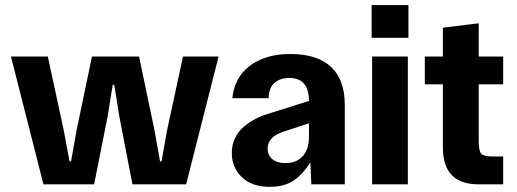

<svg xmlns="http://www.w3.org/2000/svg" viewBox="-20 -721 2023 751"><path d="M523.9 -500 584 -212.9 606 -89.8H611.8L633.8 -212.9L695.8 -500H835L708 0H498L446.8 -265.1L426.8 -389.2H420.9L400.9 -265.1L348.1 0H149.9L22.9 -500H167L229 -212.9L252 -89.8H257.8L279.8 -212.9L339.8 -500Z M1035.6 9.8Q964.8 9.8 925.8 -28.3Q886.7 -66.4 886.7 -123Q886.7 -154.8 899.7 -181.4Q912.6 -208 934.6 -226.1Q956.5 -244.1 979.5 -256.1Q1002.4 -268.1 1028.8 -275.9L1188.5 -326.2Q1188.5 -416 1111.8 -416Q1074.7 -416 1053 -396.2Q1031.2 -376.5 1030.8 -336.9H888.7Q897 -418.9 958.3 -464.4Q1019.5 -509.8 1115.7 -509.8Q1220.7 -509.8 1274.7 -459.5Q1328.6 -409.2 1328.6 -311V0H1197.8L1193.8 -85.9Q1164.1 -38.6 1127.7 -14.4Q1091.3 9.8 1035.6 9.8ZM1026.9 -140.1Q1026.9 -113.3 1045.7 -98.1Q1064.5 -83 1096.7 -83Q1140.6 -83 1164.6 -110.8Q1188.5 -138.7 1188.5 -186V-238.8L1088.9 -206.1Q1026.9 -186 1026.9 -140.1Z M1435.5 0V-500H1575.2V0ZM1433.6 -573.2H1577.6V-701.2H1433.6Z M1851.6 0Q1712.4 0 1712.4 -144V-391.1H1641.6V-500H1712.4V-612.8L1852.5 -629.9V-500H1948.2V-391.1H1852.5V-170.9Q1852.5 -130.9 1862.3 -119.9Q1872.1 -108.9 1906.2 -108.9H1948.2V0Z"/></svg>

Font: TASA Orbiter Text
Style: Bold
Weight: 700
Designer: Weizhong Zhang
Version: Version 1.000;Glyphs 3.1.2 (3151)